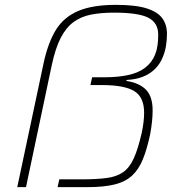

<svg xmlns="http://www.w3.org/2000/svg" viewBox="-20 -770 739 790"><path d="M51 0 160 -513Q178 -595 210 -647Q242 -699 301 -724.5Q360 -750 457 -750Q538 -750 583.5 -735.5Q629 -721 648 -694.5Q667 -668 667 -631Q667 -604 662.5 -578.5Q658 -553 648 -531Q637 -505 617 -485.5Q597 -466 568.5 -454.5Q540 -443 501 -441L500 -437Q553 -429 580.5 -401Q608 -373 608 -316Q608 -294 605.5 -270Q603 -246 598 -218Q585 -157 568 -115Q551 -73 523.5 -47.5Q496 -22 451.5 -11Q407 0 339 0H217L224 -32H313Q377 -32 418.5 -37.5Q460 -43 486.5 -61.5Q513 -80 530.5 -118.5Q548 -157 563 -223Q568 -246 570.5 -267Q573 -288 573 -306Q573 -371 532 -395.5Q491 -420 399 -420H352L359 -452H407Q467 -452 509 -461.5Q551 -471 578 -492Q605 -513 618 -545Q625 -562 628 -582.5Q631 -603 631 -627Q631 -676 590.5 -697Q550 -718 449 -718Q396 -718 355 -710Q314 -702 283 -679.5Q252 -657 230 -614.5Q208 -572 193 -502L87 0Z"/></svg>

Font: Saira Expanded Thin
Style: Italic
Weight: 250
Width: 7
Italic angle: -12°
Designer: Hector Gatti with collaboration of the Omnibus-Type team
Foundry: Omnibus-Type
Version: Version 1.101